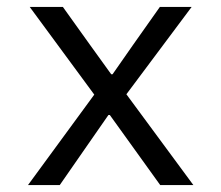

<svg xmlns="http://www.w3.org/2000/svg" viewBox="-20 -536 640 556"><path d="M61 0 253 -262 66 -516H162L240 -407L302 -321H306L366 -407L443 -516H535L346 -263L540 0H444L357 -121L298 -203H294L237 -121L153 0Z"/></svg>

Font: Lilex
Style: Regular
Weight: 400
Monospace: yes
Designer: Mike Abbink, Paul van der Laan, Pieter van Rosmalen, Mikhael Khrustik
Foundry: Mikhael Khrustik
Version: Version 2.510